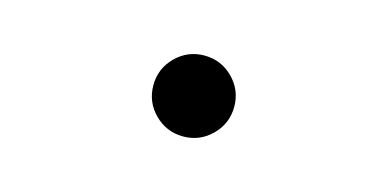

<svg xmlns="http://www.w3.org/2000/svg" viewBox="-37 -646 1075 532"><g transform="rotate(15 500.0 -380.0)"><path d="M616 -380Q616 -332 582 -298Q548 -264 500 -264Q452 -264 418 -298Q384 -332 384 -380Q384 -428 418 -462Q452 -496 500 -496Q548 -496 582 -462Q616 -428 616 -380Z"/></g></svg>

Font: Sinter Medium
Style: Regular
Weight: 500
Foundry: Adobe & rsms
Version: Version 1.000